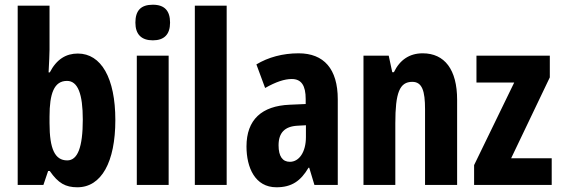

<svg xmlns="http://www.w3.org/2000/svg" viewBox="-20 -784 2377 814"><path d="M190 -573V-760H55V0H164L184 -59H191C227 -7 258 10 308 10C410 10 469 -97 469 -275C469 -453 409 -557 310 -557C260 -557 220 -533 191 -477H186C188 -520 190 -552 190 -573ZM264 -441C310 -441 331 -386 331 -277C331 -159 309 -104 265 -104C213 -104 190 -152 190 -262V-290C190 -387 209 -441 264 -441Z M628 -764C577 -764 554 -739 554 -688C554 -638 580 -613 628 -613C676 -613 701 -638 701 -688C701 -738 678 -764 628 -764ZM695 -548H560V0H695Z M941 0V-760H806V0Z M1246 -558C1178 -558 1117 -541 1067 -511L1104 -411C1150 -437 1186 -449 1217 -449C1258 -449 1276 -421 1276 -364V-343L1208 -340C1090 -335 1025 -277 1025 -163C1025 -74 1061 10 1152 10C1217 10 1255 -17 1288 -73H1291L1313 0H1412V-363C1412 -492 1353 -558 1246 -558ZM1241 -251 1277 -253V-203C1277 -139 1248 -98 1209 -98C1178 -98 1161 -121 1161 -168C1161 -221 1187 -248 1241 -251Z M1772 -558C1716 -558 1675 -530 1650 -478H1643L1628 -548H1521V0H1656V-261C1656 -391 1674 -437 1728 -437C1770 -437 1782 -398 1782 -321V0H1918V-361C1918 -489 1865 -558 1772 -558Z M2319 0V-113H2147L2311 -456V-548H2000V-434H2160L1990 -84V0Z"/></svg>

Font: Noto Sans Oriya ExtCond Bold
Style: Bold
Weight: 700
Width: 2
Designer: Amélie Bonet and Sol Matas
Foundry: Google LLC
Version: Version 2.006